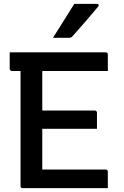

<svg xmlns="http://www.w3.org/2000/svg" viewBox="-20 -970 640 990"><path d="M30 -700H524Q529 -700 531 -698.5Q533 -697 534.5 -695Q536 -693 536 -689Q536 -665 536 -646.5Q536 -628 536 -604H41Q38 -604 35.5 -605.5Q33 -607 31.5 -609.5Q30 -612 30 -615Q30 -638 30 -657.5Q30 -677 30 -700ZM151 -400H469Q473 -400 475 -398.5Q477 -397 478.5 -395Q480 -393 480 -389Q480 -373 480 -359.5Q480 -346 480 -333Q480 -320 480 -306H151ZM97 0Q94 0 92 -0.5Q90 -1 88.5 -2.5Q87 -4 86.5 -6Q86 -8 86 -11Q86 -52 86 -109Q86 -166 86 -233Q86 -300 86 -371.5Q86 -443 86 -514Q86 -585 86 -648H204L198 -630Q198 -610 198 -586.5Q198 -563 198 -540Q198 -489 198 -433.5Q198 -378 198 -321Q198 -264 198 -207Q198 -150 198 -96H524Q530 -96 533 -93Q536 -90 536 -85Q536 -63 536 -42.5Q536 -22 536 0ZM363 -950Q392 -950 408.5 -950Q425 -950 440.5 -950Q456 -950 480 -950Q486 -950 488.5 -945.5Q491 -941 486 -936Q468 -915 453.5 -897.5Q439 -880 425 -864Q411 -848 394 -828.5Q377 -809 352 -781Q350 -779 346 -777Q342 -775 336 -775Q315 -775 302 -775Q289 -775 277.5 -775Q266 -775 253 -775Q272 -805 290 -833.5Q308 -862 326 -891Q344 -920 363 -950Z"/></svg>

Font: Recursive Monospace Medium
Style: Regular
Weight: 500
Version: Version 1.047